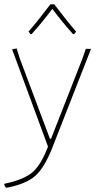

<svg xmlns="http://www.w3.org/2000/svg" viewBox="-37 -678 462 888"><path d="M104 -520 95 -532Q133 -575 196 -658H214Q277 -575 315 -532L306 -520H301Q253 -573 205 -637Q157 -573 109 -520ZM40 -454 54 -409 194 -36H199L345 -409L360 -452H384L207 0Q169 98 126 135.5Q83 173 -4 190H-9Q-13 186 -17 178V172Q70 154 111 120.5Q152 87 185 0L19 -450Z"/></svg>

Font: Alegreya Sans Thin
Style: Regular
Weight: 100
Designer: Juan Pablo del Peral
Foundry: Huerta Tipografica
Version: Version 2.007